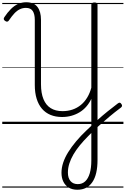

<svg xmlns="http://www.w3.org/2000/svg" viewBox="-20 -1101 1116 1705"><path d="M667 584Q623 584 591.5 565.5Q560 547 543 513Q526 479 526 433Q526 389 541 343.5Q556 298 585.5 250.5Q615 203 656 154Q697 105 749 56Q797 9 843.5 -33Q890 -75 936 -112Q982 -149 1027 -183Q1038 -191 1045 -189Q1052 -187 1059 -176Q1065 -167 1063.5 -159.5Q1062 -152 1053 -145Q998 -104 948 -62Q898 -20 852 21.5Q806 63 764 107Q722 149 688.5 190Q655 231 631.5 271.5Q608 312 595.5 352Q583 392 583 431Q583 480 606 507Q629 534 671 534Q710 534 736.5 509.5Q763 485 777 438Q791 391 791 324V-223Q773 -185 747 -155Q721 -125 687.5 -104.5Q654 -84 614.5 -73Q575 -62 531 -62Q474 -62 429 -80.5Q384 -99 353 -135Q322 -171 305.5 -224Q289 -277 289 -347V-924Q289 -976 270.5 -1003.5Q252 -1031 210 -1031Q182 -1031 156.5 -1019Q131 -1007 108 -982.5Q85 -958 60 -921Q54 -911 45.5 -909Q37 -907 26 -915Q15 -922 13.5 -930.5Q12 -939 19 -949Q47 -991 76.5 -1020.5Q106 -1050 139.5 -1065.5Q173 -1081 213 -1081Q280 -1081 312 -1040Q344 -999 344 -924V-353Q344 -274 366 -220.5Q388 -167 430.5 -140.5Q473 -114 535 -114Q583 -114 624 -128Q665 -142 698 -169Q731 -196 754.5 -235Q778 -274 791 -322V-1059Q791 -1069 798 -1074Q805 -1079 819 -1079Q833 -1079 839.5 -1074Q846 -1069 846 -1059V319Q846 384 834.5 433.5Q823 483 800 516.5Q777 550 744 567Q711 584 667 584ZM0 555H1076V565H0ZM0 -20H1076V0H0ZM0 -505H1076V-500H0ZM0 -1075H1076V-1065H0Z"/></svg>

Font: Playwrite AR Guides
Style: Regular
Weight: 400
Designer: Veronika Burian, José Scaglione
Foundry: TypeTogether
Version: Version 1.003